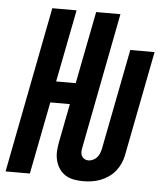

<svg xmlns="http://www.w3.org/2000/svg" viewBox="-64 -715 665 772"><g transform="rotate(5 268.0 -329.0)"><path d="M299 12Q280 12 261.5 8.5Q243 5 228 -4.5Q213 -14 203 -29Q193 -44 188.5 -62Q184 -80 185 -99Q186 -118 190 -138L220 -292H141L84 0H-14L116 -670H214L157 -378H236L293 -670H391L285 -122Q283 -113 283 -104Q283 -95 287 -88Q291 -81 298 -77Q305 -73 314 -73Q323 -73 332.5 -77.5Q342 -82 348.5 -89.5Q355 -97 358.5 -106Q362 -115 364 -124L443 -530H541L459 -108Q456 -91 448.5 -74Q441 -57 429.5 -42.5Q418 -28 402 -17Q386 -6 369 0.5Q352 7 334.5 9.5Q317 12 299 12Z"/></g></svg>

Font: Lode Dark
Style: Bold Italic
Weight: 700
Italic angle: -11°
Monospace: yes
Designer: Belleve Invis
Foundry: Belleve Invis
Version: Version 29.2.0; ttfautohint (v1.8.3)